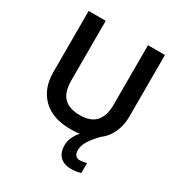

<svg xmlns="http://www.w3.org/2000/svg" viewBox="-214 -865 1175 1247"><g transform="rotate(30 373.5 -241.0)"><path d="M478 103Q478 130 490 142.5Q502 155 520 155Q536 155 549.5 152Q563 149 572 147V222Q557 226 540.5 229Q524 232 501 232Q446 232 416.5 202.5Q387 173 387 119Q387 87 402 56Q417 25 441 -0.5Q465 -26 492 -42L574 -55Q524 -5 501 32Q478 69 478 103ZM659 -252Q659 -178 627.5 -118.5Q596 -59 532 -24.5Q468 10 370 10Q231 10 159 -62.5Q87 -135 87 -254V-714H215V-267Q215 -179 255 -139Q295 -99 374 -99Q457 -99 494.5 -142.5Q532 -186 532 -268V-714H659Z"/></g></svg>

Font: Noto Sans Hanifi Rohingya SemiBold
Style: Regular
Weight: 600
Version: Version 2.101